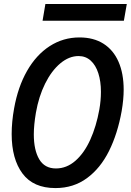

<svg xmlns="http://www.w3.org/2000/svg" viewBox="-20 -921 650 954"><path d="M38 -255Q38 -315.5 50 -382Q69 -489 114.5 -568.8Q160 -648.5 227 -691.8Q294 -735 375 -735Q445 -735 494.2 -703.8Q543.5 -672.5 569 -614Q594.5 -555.5 594.5 -475Q594.5 -427.5 584.5 -369Q564.5 -257 521.8 -171Q479 -85 412 -35.8Q345 13.5 255.5 13.5Q145.5 13.5 91.8 -58.8Q38 -131 38 -255ZM473.5 -376.5Q481.5 -421.5 481.5 -464.5Q481.5 -517 468.5 -557.2Q455.5 -597.5 430.5 -620Q405.5 -642.5 370.5 -642.5Q323 -642.5 279.5 -606Q236 -569.5 204.2 -505.5Q172.5 -441.5 158.5 -361.5Q148 -299.5 148 -253.5Q148 -175 175 -129.5Q202 -84 258 -84Q311 -84 354.8 -122.2Q398.5 -160.5 428.5 -226.8Q458.5 -293 473.5 -376.5ZM205.5 -901H610L595.5 -818H191.5Z"/></svg>

Font: JuliaMono Medium
Style: Italic
Weight: 500
Italic angle: -9°
Monospace: yes
Designer: cormullion
Foundry: corm
Version: Version 0.054; ttfautohint (v1.8.4)